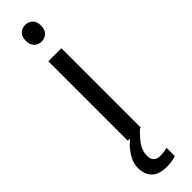

<svg xmlns="http://www.w3.org/2000/svg" viewBox="-329 -716 916 916"><g transform="rotate(-45 129.0 -258.5)"><path d="M130 -737Q150 -737 165.5 -723.5Q181 -710 181 -681Q181 -653 165.5 -639Q150 -625 130 -625Q108 -625 93 -639Q78 -653 78 -681Q78 -710 93 -723.5Q108 -737 130 -737ZM173 -536V0H85V-536ZM99 116Q99 161 144 161Q161 161 172.5 158.5Q184 156 192 155V211Q178 215 164 217.5Q150 220 130 220Q77 220 52 195Q27 170 27 126Q27 97 41.5 70Q56 43 77.5 21Q99 -1 119 -15L167 0Q133 32 116 58.5Q99 85 99 116Z"/></g></svg>

Font: Noto Sans Linear A
Style: Regular
Weight: 400
Designer: Monotype Design Team
Foundry: Monotype Imaging Inc.
Version: Version 2.002; ttfautohint (v1.8.4.7-5d5b)